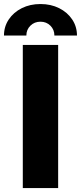

<svg xmlns="http://www.w3.org/2000/svg" viewBox="-70 -956 411 976"><path d="M225.6 -727.5V0H45.9V-727.5ZM-49.8 -775.4Q-49.8 -820.8 -25.4 -857.2Q-1 -893.6 41 -914.6Q83 -935.5 135.7 -935.5Q188.5 -935.5 230.5 -914.6Q272.5 -893.6 296.9 -857.2Q321.3 -820.8 321.3 -775.4H206.5Q206.5 -805.2 186.3 -825.4Q166 -845.7 135.7 -845.7Q105 -845.7 84.5 -825.4Q64 -805.2 64 -775.4Z"/></svg>

Font: Inter Display Extra Bold
Style: Regular
Weight: 800
Designer: Rasmus Andersson
Foundry: rsms
Version: Version 4.000;git-4fc901f